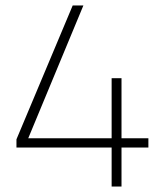

<svg xmlns="http://www.w3.org/2000/svg" viewBox="-20 -680 600 700"><path d="M387 -142H40V-172L245 -660H284L83 -176H387V-395H423V-176H521V-142H423V0H387Z"/></svg>

Font: Cairo ExtraLight
Style: Regular
Weight: 275
Designer: Mohamed Gaber, Accademia di Belle Arti di Urbino and others
Foundry: Kief Type Foundry, Accademia di Belle Arti di Urbino and others
Version: Version 3.011